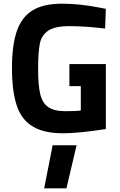

<svg xmlns="http://www.w3.org/2000/svg" viewBox="-20 -712 651 1043"><path d="M323 12Q406 12 555 -11V-364H357V-244H419V-112Q398 -108 336 -108Q274 -108 243 -130Q211 -151 199 -199Q187 -247 187 -336Q187 -426 196 -472Q203 -517 240 -544Q277 -570 355 -570Q440 -570 551 -557L555 -664L519 -671Q411 -692 318 -692Q218 -692 159 -657Q99 -621 72 -545Q45 -468 45 -343Q45 -217 71 -139Q96 -62 158 -25Q217 12 323 12ZM266 77 220 311H341L396 77Z"/></svg>

Font: Online Auction - Bold
Style: Bold
Weight: 500
Designer: Mohamed Mostafa, the designer of Online Auction
Foundry: Kief Type Foundry
Version: ""